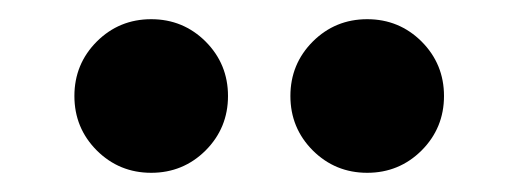

<svg xmlns="http://www.w3.org/2000/svg" viewBox="-20 -725 540 200"><path d="M362.5 -545Q329.2 -545 305.8 -568.3Q282.5 -591.7 282.5 -625Q282.5 -658.3 305.8 -681.7Q329.2 -705 362.5 -705Q395.8 -705 419.2 -681.7Q442.5 -658.3 442.5 -625Q442.5 -591.7 419.2 -568.3Q395.8 -545 362.5 -545ZM137.5 -545Q104.2 -545 80.8 -568.3Q57.5 -591.7 57.5 -625Q57.5 -658.3 80.8 -681.7Q104.2 -705 137.5 -705Q170.8 -705 194.2 -681.7Q217.5 -658.3 217.5 -625Q217.5 -591.7 194.2 -568.3Q170.8 -545 137.5 -545Z"/></svg>

Font: Funnel Sans ExtraBold
Style: Regular
Weight: 800
Version: Version 1.000; Beta; Release 5; Build 24; ttfautohint (v1.8.